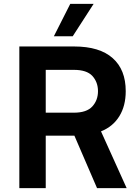

<svg xmlns="http://www.w3.org/2000/svg" viewBox="-20 -974 715 994"><path d="M464.8 -954.1Q434.6 -954.1 343.8 -954.1Q322.3 -912.1 258.8 -786.1Q283.2 -786.1 356.4 -786.1Q382.8 -828.1 464.8 -954.1ZM502.9 -293.9Q564.5 -318.4 597.7 -372.1Q630.9 -425.8 630.9 -502Q630.9 -613.3 563.5 -672.9Q496.1 -733.4 363.3 -733.4Q268.6 -733.4 80.1 -733.4Q80.1 -710 80.1 -640.6Q80.1 -480.5 80.1 0Q114.3 0 216.8 0Q216.8 -67.4 216.8 -271.5Q253.9 -271.5 365.2 -271.5Q394.5 -203.1 482.4 0Q520.5 0 635.7 0Q602.5 -73.2 502.9 -293.9ZM362.3 -390.6Q326.2 -390.6 216.8 -390.6Q216.8 -446.3 216.8 -612.3Q253.9 -612.3 363.3 -612.3Q428.7 -612.3 458 -581.1Q487.3 -548.8 487.3 -502Q487.3 -455.1 458 -422.9Q428.7 -390.6 362.3 -390.6Z"/></svg>

Font: BM-Biotif
Style: Bold
Weight: 400
Designer: Deni Anggara
Version: Version 1.000;PS 001.000;hotconv 1.0.88;makeotf.lib2.5.64776